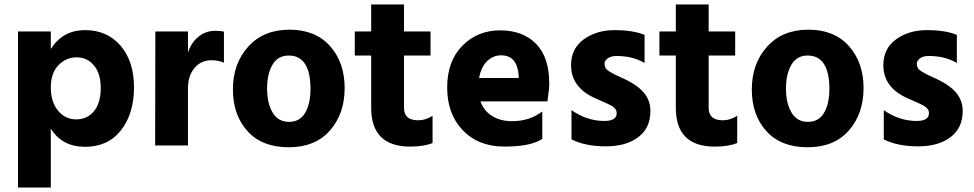

<svg xmlns="http://www.w3.org/2000/svg" viewBox="-20 -647 4332 854"><path d="M320.5 -392Q274 -392 240 -357Q206 -322 206 -258Q206 -194 238 -155Q270 -116 319 -116Q368 -116 398 -152.5Q428 -189 428 -255Q428 -321 397.5 -356.5Q367 -392 320.5 -392ZM206 187H60V-507H206V-429Q259 -513 358 -513Q457 -513 516.5 -443.5Q576 -374 576 -258Q576 -142 518.5 -68Q461 6 358.5 6Q256 6 206 -75Z M816 0H670L671 -507H816V-413Q830 -457 862.5 -483.5Q895 -510 938 -510Q962 -510 976 -506V-368Q952 -379 921 -379Q874 -379 845 -344.5Q816 -310 816 -253Z M1361 -251Q1361 -400 1264 -400Q1216 -400 1192 -359Q1168 -318 1168 -253Q1168 -188 1192.5 -146.5Q1217 -105 1265.5 -105Q1314 -105 1337.5 -145.5Q1361 -186 1361 -251ZM1267.5 -515Q1383 -515 1448 -442Q1513 -369 1513 -255Q1513 -141 1447.5 -66.5Q1382 8 1264 8Q1146 8 1081 -63.5Q1016 -135 1016 -249.5Q1016 -364 1084 -439.5Q1152 -515 1267.5 -515Z M1804 5Q1631 5 1631 -168V-400H1558V-507H1631V-627H1777V-507H1895V-400H1777V-167Q1777 -140 1792.5 -126Q1808 -112 1840.5 -112Q1873 -112 1904 -132V-11Q1867 5 1804 5Z M2209 -401Q2174 -401 2147 -375.5Q2120 -350 2111 -300H2287V-312Q2280 -401 2209 -401ZM2392 -29Q2340 5 2224 5Q2108 5 2038.5 -67.5Q1969 -140 1969 -257.5Q1969 -375 2036.5 -443.5Q2104 -512 2204.5 -512Q2305 -512 2364 -452.5Q2423 -393 2423 -275Q2423 -252 2415 -196H2117Q2132 -154 2169 -131Q2206 -108 2258 -108Q2335 -108 2392 -151Z M2873 -153Q2873 -78 2819 -37Q2765 4 2674.5 4Q2584 4 2522 -27V-157Q2591 -109 2668 -109Q2723 -109 2723 -144Q2723 -163 2701 -176Q2685 -185 2658 -196.5Q2631 -208 2621 -213Q2520 -261 2520 -357Q2520 -431 2576.5 -472Q2633 -513 2714 -513Q2795 -513 2847 -492V-367Q2794 -398 2723 -398Q2697 -398 2683 -387.5Q2669 -377 2669 -364.5Q2669 -352 2674 -344Q2679 -336 2690.5 -329Q2702 -322 2712.5 -316.5Q2723 -311 2741 -303Q2809 -274 2841 -238Q2873 -202 2873 -153Z M3159 5Q2986 5 2986 -168V-400H2913V-507H2986V-627H3132V-507H3250V-400H3132V-167Q3132 -140 3147.5 -126Q3163 -112 3195.5 -112Q3228 -112 3259 -132V-11Q3222 5 3159 5Z M3669 -251Q3669 -400 3572 -400Q3524 -400 3500 -359Q3476 -318 3476 -253Q3476 -188 3500.5 -146.5Q3525 -105 3573.5 -105Q3622 -105 3645.5 -145.5Q3669 -186 3669 -251ZM3575.5 -515Q3691 -515 3756 -442Q3821 -369 3821 -255Q3821 -141 3755.5 -66.5Q3690 8 3572 8Q3454 8 3389 -63.5Q3324 -135 3324 -249.5Q3324 -364 3392 -439.5Q3460 -515 3575.5 -515Z M4262 -153Q4262 -78 4208 -37Q4154 4 4063.5 4Q3973 4 3911 -27V-157Q3980 -109 4057 -109Q4112 -109 4112 -144Q4112 -163 4090 -176Q4074 -185 4047 -196.5Q4020 -208 4010 -213Q3909 -261 3909 -357Q3909 -431 3965.5 -472Q4022 -513 4103 -513Q4184 -513 4236 -492V-367Q4183 -398 4112 -398Q4086 -398 4072 -387.5Q4058 -377 4058 -364.5Q4058 -352 4063 -344Q4068 -336 4079.5 -329Q4091 -322 4101.5 -316.5Q4112 -311 4130 -303Q4198 -274 4230 -238Q4262 -202 4262 -153Z"/></svg>

Font: Hind Jalandhar
Style: Bold
Weight: 700
Designer: Namrata Goyal
Foundry: Indian Type Foundry
Version: Version 0.702;PS 1.0;hotconv 1.0.81;makeotf.lib2.5.63406